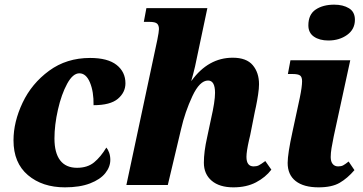

<svg xmlns="http://www.w3.org/2000/svg" viewBox="-20 -795 1558 825"><path d="M38 -192Q38 -271 77 -353.5Q116 -436 191 -491Q266 -546 367 -546Q443 -546 481 -516Q519 -486 519 -437Q519 -398 486.5 -370.5Q454 -343 382 -343Q383 -401 366.5 -440.5Q350 -480 321 -480Q293 -480 268.5 -435Q244 -390 229 -324Q214 -258 214 -200Q214 -138 238.5 -106Q263 -74 311 -74Q356 -74 384.5 -97.5Q413 -121 437 -161Q444 -153 449 -139Q454 -125 454 -108Q454 -78 432.5 -51Q411 -24 367 -7Q323 10 259 10Q162 10 100 -42.5Q38 -95 38 -192Z M856 -96Q856 -143 870 -205L887 -285Q904 -359 904 -396Q904 -449 874 -449Q838 -449 806.5 -381.5Q775 -314 758 -240L701 0H523L656 -624Q663 -659 663 -670Q663 -686 655 -693.5Q647 -701 622 -701H598L609 -760H871L818 -509Q810 -475 802 -448H803Q875 -547 980 -547Q1039 -547 1066 -515Q1093 -483 1093 -433Q1093 -415 1089 -388.5Q1085 -362 1080 -338Q1076 -322 1075 -315L1055 -214L1050 -193Q1039 -144 1039 -121Q1039 -80 1070 -80Q1083 -80 1092 -84.5Q1101 -89 1120 -103L1146 -66Q1121 -33 1080 -11.5Q1039 10 983 10Q923 10 889.5 -18.5Q856 -47 856 -96Z M1305 -686Q1305 -733 1336.5 -754Q1368 -775 1416 -775Q1454 -775 1479.5 -759.5Q1505 -744 1505 -710Q1505 -669 1471.5 -645Q1438 -621 1391 -621Q1353 -621 1329 -637.5Q1305 -654 1305 -686ZM1216 -95Q1216 -134 1237 -230L1268 -374Q1278 -422 1278 -446Q1278 -464 1269.5 -470.5Q1261 -477 1237 -477H1217L1228 -536H1485L1414 -209Q1408 -180 1404.5 -158.5Q1401 -137 1401 -120Q1401 -101 1409.5 -90.5Q1418 -80 1433 -80Q1446 -80 1454.5 -84.5Q1463 -89 1478 -101L1503 -64Q1473 -29 1439.5 -9.5Q1406 10 1349 10Q1285 10 1250.5 -17Q1216 -44 1216 -95Z"/></svg>

Font: Noto Serif NarrowBlack
Style: Italic
Weight: 900
Width: 4
Italic angle: -12°
Designer: Monotype Design Team
Foundry: Monotype Imaging Inc.
Version: Version 1.001